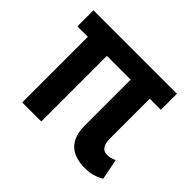

<svg xmlns="http://www.w3.org/2000/svg" viewBox="-121 -651 819 819"><g transform="rotate(45 288.0 -242.0)"><path d="M474 9.5Q344 9.5 344 -119V-396H200.5V0H85.5V-396H22.5V-493H526V-396H459V-157.5Q459 -97.5 500 -97.5Q521 -97.5 541.5 -108.5L560 -14.5Q521 9.5 474 9.5Z"/></g></svg>

Font: Acari Sans Neue
Style: Bold
Weight: 700
Designer: Alfredo Marco Pradil (font), Cristiano Sobral (main changes)
Foundry: Hanken Design Co. (font), Cristiano Sobral (main changes)
Version: Version 2.459;March 19, 2022;FontCreator 14.0.0.2808 64-bit;